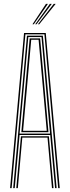

<svg xmlns="http://www.w3.org/2000/svg" viewBox="-20 -970 360 990"><path d="M32 0 104 -800H216L288 0H280L209 -793H111L40 0ZM64 0 88 -267.5H232L256 0H248L225 -260.5H95L72 0ZM48 0 119 -786H201L272 0H264L239 -274H81L56 0ZM81 -281H238L218 -506.8L194 -779H126L101.5 -506.8ZM90 -288.5 109.5 -506.8 133 -772H187L210.5 -506.8L230 -288.5ZM99 -295.5H221L202.2 -506.8L179 -765H141L118 -506.8ZM147.5 -845 217 -950H227L154.5 -845ZM175.5 -845 257 -950H267L182.5 -845ZM161.5 -845 237 -950H247L168.5 -845Z"/></svg>

Font: Big Shoulders Inline Text Thin Thin
Style: Regular
Weight: 250
Version: Version 2.002